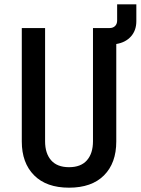

<svg xmlns="http://www.w3.org/2000/svg" viewBox="-20 -860 652 890"><path d="M300 10Q195 10 138 -47.5Q81 -105 81 -204V-730H189V-205Q189 -149 217 -117Q245 -85 300 -85Q355 -85 383 -117Q411 -149 411 -205V-730H488Q504 -730 513.5 -739.5Q523 -749 523 -765V-840H612V-762Q612 -719 587 -691Q562 -663 519 -656V-204Q519 -104 462 -47Q405 10 300 10Z"/></svg>

Font: JetBrains Mono NL SemiBold
Style: Regular
Weight: 600
Designer: Philipp Nurullin, Konstantin Bulenkov
Foundry: JetBrains
Version: Version 2.304; ttfautohint (v1.8.4.7-5d5b)